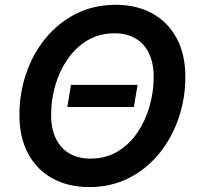

<svg xmlns="http://www.w3.org/2000/svg" viewBox="-20 -757 809 787"><path d="M543.9 -409.2 528.8 -318.4H255.9L271 -409.2ZM345.2 9.8Q260.3 9.8 195.8 -25.4Q131.3 -60.5 95.5 -126.7Q59.6 -192.9 59.6 -286.1Q59.6 -374.5 87.2 -455.6Q114.7 -536.6 166.7 -600.1Q218.8 -663.6 291.5 -700.4Q364.3 -737.3 454.6 -737.3Q539.6 -737.3 603.5 -702.4Q667.5 -667.5 703.6 -601.3Q739.7 -535.2 739.7 -441.4Q739.7 -353 711.9 -272Q684.1 -190.9 632.3 -127.4Q580.6 -64 508.1 -27.1Q435.5 9.8 345.2 9.8ZM350.6 -106.9Q413.6 -106.9 461.9 -136Q510.3 -165 543.2 -213.6Q576.2 -262.2 593 -321.5Q609.9 -380.9 609.9 -440.4Q609.9 -499.5 590.1 -539.6Q570.3 -579.6 534.4 -600.1Q498.5 -620.6 449.7 -620.6Q386.7 -620.6 338.1 -591.3Q289.6 -562 256.3 -513.4Q223.1 -464.8 206.3 -406Q189.5 -347.2 189.5 -287.1Q189.5 -228.5 209.5 -188.2Q229.5 -147.9 265.6 -127.4Q301.8 -106.9 350.6 -106.9Z"/></svg>

Font: Inter SemiBold
Style: Italic
Weight: 600
Italic angle: -9.3988°
Designer: Rasmus Andersson
Foundry: rsms
Version: Version 4.001;git-66647c0bb